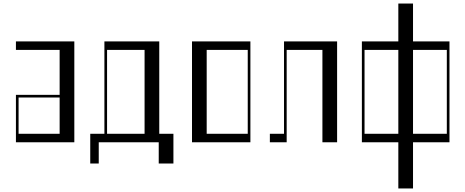

<svg xmlns="http://www.w3.org/2000/svg" viewBox="-20 -804 2630 1085"><path d="M70 -268H317V-522H70V-570H400V0H70ZM317 -48V-253H85V-48Z M880 -48H960V120H877V0H538V120H490V-48H570V-570H880ZM797 -48V-522H585V-48Z M1065 -570H1395V0H1065ZM1380 -48V-522H1148V-48Z M1885 0H1802V-522H1600V0H1505V-48H1585V-570H1885Z M2314 -784V-570H2520V0H2314V261H2231V0H2025V-570H2231V-784ZM2231 -48V-522H2040V-48ZM2505 -48V-522H2314V-48Z"/></svg>

Font: Facade Sud
Style: Regular
Weight: 100
Designer: Éléonore Fines
Foundry: Velvetyne Type Foundry
Version: Version 1.001;Glyphs 3.2 (3202)